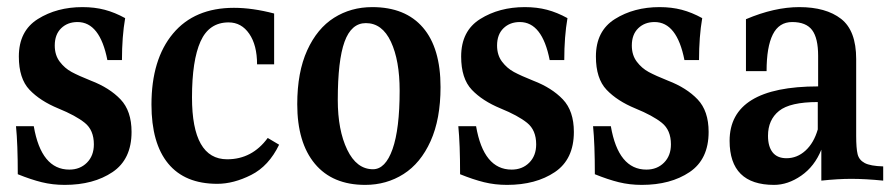

<svg xmlns="http://www.w3.org/2000/svg" viewBox="-20 -505 2511 540"><path d="M332 -454Q323 -402 323 -336H282Q261 -443 198 -443Q170 -443 152 -425.5Q134 -408 134 -377Q134 -350 148 -331.5Q162 -313 181.5 -302.5Q201 -292 236 -278Q288 -258 319 -225.5Q350 -193 350 -134Q350 -57 296.5 -21Q243 15 162 15Q128 15 97.5 7.5Q67 0 30 -15Q30 -100 25 -150H75Q96 -28 175 -28Q205 -28 224.5 -47.5Q244 -67 244 -99Q244 -139 218.5 -159.5Q193 -180 144 -200Q93 -221 63 -252.5Q33 -284 33 -346Q33 -418 86.5 -451.5Q140 -485 212 -485Q246 -485 274.5 -477.5Q303 -470 332 -454Z M751 -467V-324H703Q703 -378 681 -410Q659 -442 623 -442Q568 -442 544 -388.5Q520 -335 520 -231Q520 -57 619 -57Q689 -57 733 -117L765 -98Q736 -38 686.5 -13Q637 12 591 12Q500 12 453 -45Q406 -102 406 -211Q406 -338 466.5 -410.5Q527 -483 638 -483Q690 -483 751 -467Z M1219 -260Q1219 -170 1191 -108Q1163 -46 1115 -15.5Q1067 15 1007 15Q915 15 865.5 -44.5Q816 -104 816 -212Q816 -302 844 -363.5Q872 -425 919.5 -455Q967 -485 1027 -485Q1120 -485 1169.5 -427.5Q1219 -370 1219 -260ZM930 -224Q930 -139 956.5 -84Q983 -29 1029 -29Q1064 -29 1084 -85.5Q1104 -142 1104 -250Q1104 -335 1079.5 -387.5Q1055 -440 1009 -440Q968 -440 949 -387.5Q930 -335 930 -224Z M1576 -454Q1567 -402 1567 -336H1526Q1505 -443 1442 -443Q1414 -443 1396 -425.5Q1378 -408 1378 -377Q1378 -350 1392 -331.5Q1406 -313 1425.5 -302.5Q1445 -292 1480 -278Q1532 -258 1563 -225.5Q1594 -193 1594 -134Q1594 -57 1540.5 -21Q1487 15 1406 15Q1372 15 1341.5 7.5Q1311 0 1274 -15Q1274 -100 1269 -150H1319Q1340 -28 1419 -28Q1449 -28 1468.5 -47.5Q1488 -67 1488 -99Q1488 -139 1462.5 -159.5Q1437 -180 1388 -200Q1337 -221 1307 -252.5Q1277 -284 1277 -346Q1277 -418 1330.5 -451.5Q1384 -485 1456 -485Q1490 -485 1518.5 -477.5Q1547 -470 1576 -454Z M1955 -454Q1946 -402 1946 -336H1905Q1884 -443 1821 -443Q1793 -443 1775 -425.5Q1757 -408 1757 -377Q1757 -350 1771 -331.5Q1785 -313 1804.5 -302.5Q1824 -292 1859 -278Q1911 -258 1942 -225.5Q1973 -193 1973 -134Q1973 -57 1919.5 -21Q1866 15 1785 15Q1751 15 1720.5 7.5Q1690 0 1653 -15Q1653 -100 1648 -150H1698Q1719 -28 1798 -28Q1828 -28 1847.5 -47.5Q1867 -67 1867 -99Q1867 -139 1841.5 -159.5Q1816 -180 1767 -200Q1716 -221 1686 -252.5Q1656 -284 1656 -346Q1656 -418 1709.5 -451.5Q1763 -485 1835 -485Q1869 -485 1897.5 -477.5Q1926 -470 1955 -454Z M2464 -37V3Q2414 -2 2374 -2Q2337 -2 2290 3V-84Q2271 -37 2233.5 -11Q2196 15 2157 15Q2032 15 2032 -109Q2032 -262 2281 -262V-348Q2281 -398 2264 -420.5Q2247 -443 2208 -443Q2171 -443 2153.5 -408Q2136 -373 2136 -305H2078V-451Q2158 -485 2228 -485Q2303 -485 2345.5 -452Q2388 -419 2388 -339V-123Q2388 -88 2392 -71.5Q2396 -55 2412 -46.5Q2428 -38 2464 -37ZM2280 -141V-218Q2202 -218 2171 -193Q2140 -168 2140 -123Q2140 -93 2153 -76.5Q2166 -60 2192 -60Q2222 -60 2245.5 -81.5Q2269 -103 2280 -141Z"/></svg>

Font: Gupter
Style: Bold
Weight: 700
Designer: Octavio Pardo
Version: Version 1.000